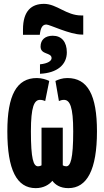

<svg xmlns="http://www.w3.org/2000/svg" viewBox="-20 -964 540 994"><path d="M99 -811V-784H186C190 -819 199 -837 220 -837C237 -837 342 -785 403 -785H411V-884H401C323 -884 274 -944 208 -944C145 -944 99 -910 99 -811ZM187 -631V-582C276 -586 326 -629 326 -693C326 -747 299 -779 253 -779C215 -779 190 -759 190 -723C190 -679 247 -694 247 -663C247 -649 228 -635 187 -631ZM165 10C205 10 235 -8 251 -28C266 -8 291 10 334 10C431 10 482 -86 482 -284C482 -472 434 -560 329 -560C302 -560 282 -552 267 -545L285 -441C292 -444 301 -447 311 -447C342 -447 359 -411 359 -284C359 -141 345 -103 323 -103C316 -103 310 -105 305 -108V-303H195V-108C190 -105 184 -103 177 -103C153 -103 140 -141 140 -284C140 -411 157 -447 187 -447C198 -447 207 -444 214 -441L235 -545C220 -552 197 -560 171 -560C66 -560 18 -471 18 -284C18 -86 66 10 165 10Z"/></svg>

Font: Noto Sans Mono ExtraCondensed ExtraBold
Style: Regular
Weight: 800
Width: 2
Designer: Monotype Design Team
Foundry: Monotype Imaging Inc.
Version: Version 2.014